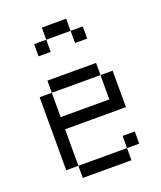

<svg xmlns="http://www.w3.org/2000/svg" viewBox="-139 -839 778 927"><g transform="rotate(-20 250.0 -375.0)"><path d="M437.5 -62.5V-125H375V-62.5H125V0H375V-62.5ZM375 -625V-687.5H312.5V-625ZM125 -62.5V-250H437.5V-437.5H375Q375 -437.5 375 -312.5H125Q125 -312.5 125 -437.5H62.5Q62.5 -437.5 62.5 -62.5ZM125 -437.5H375V-500H125ZM187.5 -687.5H125V-625H187.5ZM187.5 -687.5H312.5V-750H187.5Z"/></g></svg>

Font: UnifontExMono
Style: Regular
Weight: 500
Version: Version 15.0.06